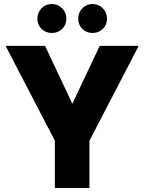

<svg xmlns="http://www.w3.org/2000/svg" viewBox="-20 -935 717 955"><path d="M252.9 0V-234.9L7.8 -707H204.1L339.8 -418.9L476.1 -707H669.9L424.8 -234.9V0ZM166 -841.8Q166 -872.6 186.5 -893.8Q207 -915 237.8 -915Q268.6 -915 289.3 -893.8Q310.1 -872.6 310.1 -841.8Q310.1 -811.5 289.3 -791.3Q268.6 -771 237.8 -771Q207 -771 186.5 -791.3Q166 -811.5 166 -841.8ZM439.9 -771Q410.2 -771 389.6 -791.3Q369.1 -811.5 369.1 -841.8Q369.1 -872.6 389.6 -893.8Q410.2 -915 439.9 -915Q470.7 -915 491.5 -893.8Q512.2 -872.6 512.2 -841.8Q512.2 -811.5 491.5 -791.3Q470.7 -771 439.9 -771Z"/></svg>

Font: Biathlonist
Style: Bold
Weight: 700
Designer: Go4gold
Foundry: Go4gold
Version: Version 3.010;FEAKit 1.0